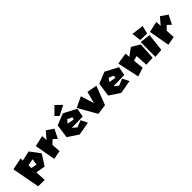

<svg xmlns="http://www.w3.org/2000/svg" viewBox="220 -1797 3090 3090"><g transform="rotate(-45 1765.5 -251.5)"><path d="M309 -148 210 -168 211 -233 324 -254ZM-9 -357 80 117 227 119 218 -62 379 -34 495 -218 368 -388 197 -350V-400Z M511 -367 574 -12 723 -39 714 -191 781 -256 843 -198 921 -353 803 -433 703 -315 695 -409Z M1065 -498 1191 -622 1291 -525 1125 -439ZM1170 -316 1130 -259 1246 -238 1254 -280ZM995 -353 1190 -433 1408 -319 1380 -170 1127 -165 1199 -106 1313 -153 1370 -40 1142 0 962 -119Z M1410 -336 1590 -421 1661 -195 1715 -396 1887 -366 1763 -45 1589 -22Z M2117 -316 2077 -259 2193 -238 2201 -280ZM1942 -353 2137 -433 2355 -319 2327 -170 2074 -165 2146 -106 2260 -153 2317 -40 2089 0 1909 -119Z M2388 -368 2469 6 2618 -43 2600 -222 2682 -245 2695 -35 2845 -43 2862 -330 2721 -414 2590 -318 2584 -398Z M2887 -356V-21L3034 -34L3068 -338ZM2887 -544 2906 -385 3059 -381 3092 -517Z M3109 -367 3172 -12 3321 -39 3312 -191 3379 -256 3441 -198 3519 -353 3401 -433 3301 -315 3293 -409Z"/></g></svg>

Font: Super Mario
Style: Regular
Weight: 400
Version: Version 1.0